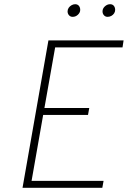

<svg xmlns="http://www.w3.org/2000/svg" viewBox="-20 -892 607 912"><path d="M87 0 210 -700H567L562 -667H242L191 -379H404L398 -346H185L130 -33H472L466 0ZM491 -812Q480.5 -812 473.8 -819.5Q467 -827 467 -838Q467 -851.5 478.2 -861.8Q489.5 -872 503 -872Q514.5 -872 520.8 -864.2Q527 -856.5 527 -845Q527 -836 522 -828.5Q517 -821 508.8 -816.5Q500.5 -812 491 -812ZM325 -812Q314.5 -812 307.8 -819.5Q301 -827 301 -838Q301 -847 306.2 -854.8Q311.5 -862.5 319.8 -867.2Q328 -872 337 -872Q348.5 -872 354.8 -864.2Q361 -856.5 361 -845Q361 -832.5 350.2 -822.2Q339.5 -812 325 -812Z"/></svg>

Font: Overpass Thin
Style: Italic
Weight: 250
Italic angle: -10°
Designer: Delve Withrington, Dave Bailey, Thomas Jockin
Foundry: Delve Fonts LLC
Version: Version 4.000